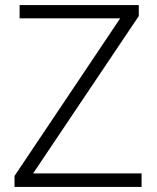

<svg xmlns="http://www.w3.org/2000/svg" viewBox="-20 -734 615 754"><path d="M536 0V-53H110L525 -671V-714H57V-662H452L37 -43V0Z"/></svg>

Font: Noto Sans Gujarati UI Light
Style: Regular
Weight: 300
Designer: Jelle Bosma - Monotype Design Team, Universal Thirst
Foundry: Monotype Imaging Inc.
Version: Version 2.106